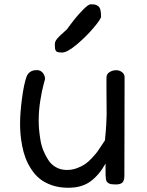

<svg xmlns="http://www.w3.org/2000/svg" viewBox="-20 -865 692 906"><path d="M273.4 -617.2Q260.7 -617.2 253.4 -618.9Q246.1 -620.6 242.9 -626.7Q239.7 -632.8 239.3 -638.4Q238.8 -644 238.8 -657.2Q238.8 -670.4 252 -685.1Q265.1 -699.7 281.5 -713.4Q297.9 -727.1 301.8 -734.9Q312.5 -750 330.1 -772.2Q347.7 -794.4 372.3 -819.6Q397 -844.7 407.7 -844.7Q419.9 -844.7 426.3 -843.8Q432.6 -842.8 441.2 -837.6Q449.7 -832.5 453.4 -820.1Q457 -807.6 457 -786.6Q457 -775.9 422.6 -734.9Q388.2 -693.8 342.8 -655.5Q297.4 -617.2 273.4 -617.2ZM74.7 -281.7Q74.7 -330.6 83.7 -399.9Q92.8 -469.2 105.5 -503.9Q118.2 -534.2 153.8 -534.2Q170.9 -534.2 181.6 -521.7Q192.4 -509.3 192.4 -491.2Q192.4 -490.7 185.1 -464.1Q177.7 -437.5 170.2 -390.6Q162.6 -343.8 162.6 -294.9Q162.6 -275.9 164.3 -255.4Q166 -234.9 170.4 -206.8Q174.8 -178.7 184.6 -154.8Q194.3 -130.9 208.3 -109.4Q222.2 -87.9 244.9 -75.4Q267.6 -63 295.9 -63Q320.3 -63 343.3 -71.5Q366.2 -80.1 381.6 -90.6Q397 -101.1 414.6 -120.1Q432.1 -139.2 439.7 -149.7Q447.3 -160.2 460.4 -180.4Q473.6 -200.7 475.1 -202.6Q479.5 -243.2 481.2 -275.4Q482.9 -307.6 483.2 -324.2Q483.4 -340.8 482.9 -378.4Q482.4 -416 482.4 -439.5V-497.6Q482.4 -516.1 497.1 -524.9Q511.7 -533.7 528.8 -533.7Q543 -533.7 555.4 -524.9Q567.9 -516.1 567.9 -500L566.9 -36.6Q566.9 -12.7 557.6 -3.7Q548.3 5.4 527.3 5.4Q515.1 5.4 507.1 4.4Q499 3.4 493.2 0Q487.3 -3.4 484.4 -7.1Q481.4 -10.7 480 -19.8Q478.5 -28.8 478.3 -36.4Q478 -43.9 478 -60.1V-93.3Q448.7 -40 407.7 -9.5Q366.7 21 301.8 21Q259.8 21 225.6 9.3Q191.4 -2.4 168.2 -21Q145 -39.6 127.7 -66.4Q110.4 -93.3 100.3 -119.9Q90.3 -146.5 84.5 -177.5Q78.6 -208.5 76.7 -232.7Q74.7 -256.8 74.7 -281.7Z"/></svg>

Font: Short Stack
Style: Regular
Weight: 400
Designer: James Grieshaber
Foundry: James Grieshaber
Version: Version 1.002